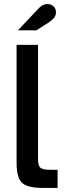

<svg xmlns="http://www.w3.org/2000/svg" viewBox="-20 -930 325 950"><path d="M196 0Q145 0 115.5 -10Q86 -20 74 -47.5Q62 -75 62 -125V-708H168V-145Q168 -112 179 -101Q190 -90 228 -90H265V0ZM69 -780 165 -882Q179 -898 191 -904Q203 -910 214 -910Q233 -910 245 -898.5Q257 -887 257 -869Q257 -856 249.5 -844.5Q242 -833 218 -817L160 -780Z"/></svg>

Font: Atkinson Hyperlegible Next Medium
Style: Regular
Weight: 500
Designer: Elliott Scott, Megan Eiswerth, Linus Boman, Theodore Petrosky, Letters from Sweden
Foundry: Applied Design Works, Letters from Sweden
Version: Version 2.001